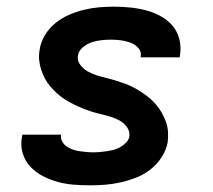

<svg xmlns="http://www.w3.org/2000/svg" viewBox="-20 -548 640 576"><path d="M251 8Q226 8 201 6Q176 4 152.5 -2.5Q129 -9 108 -20Q87 -31 71 -48Q55 -65 48 -88.5Q41 -112 46 -138L47 -144H164L163 -143Q162 -132 167 -123Q172 -114 180 -108.5Q188 -103 198 -99.5Q208 -96 218 -94.5Q228 -93 239 -92Q250 -91 260 -91Q270 -91 280.5 -92Q291 -93 301 -94.5Q311 -96 321 -98.5Q331 -101 340.5 -106.5Q350 -112 358 -120Q366 -128 368 -138Q370 -154 361 -166.5Q352 -179 339.5 -186Q327 -193 312.5 -197.5Q298 -202 283 -205.5Q268 -209 254 -213.5Q240 -218 226.5 -223.5Q213 -229 200 -235.5Q187 -242 174.5 -250Q162 -258 151.5 -267.5Q141 -277 131.5 -288Q122 -299 115 -312Q108 -325 103.5 -339Q99 -353 97.5 -368Q96 -383 99 -399Q102 -421 114.5 -442Q127 -463 146 -478.5Q165 -494 187 -503.5Q209 -513 231.5 -518.5Q254 -524 276.5 -526Q299 -528 321 -528Q346 -528 370.5 -525.5Q395 -523 418 -517Q441 -511 462 -499.5Q483 -488 497.5 -471Q512 -454 518 -430.5Q524 -407 520 -382L519 -376H402V-377Q405 -393 395 -404Q385 -415 371.5 -420Q358 -425 343.5 -427Q329 -429 314 -429Q300 -429 285 -427.5Q270 -426 256 -421.5Q242 -417 229 -406.5Q216 -396 214 -382Q211 -367 220 -354.5Q229 -342 242 -334.5Q255 -327 269 -322.5Q283 -318 297.5 -314.5Q312 -311 326.5 -306.5Q341 -302 355 -297Q369 -292 382 -285Q395 -278 407 -270Q419 -262 430 -252.5Q441 -243 450 -232Q459 -221 466 -208.5Q473 -196 478 -182Q483 -168 484 -152.5Q485 -137 483 -121Q479 -99 465.5 -77.5Q452 -56 432.5 -40.5Q413 -25 390.5 -16Q368 -7 344.5 -1.5Q321 4 297.5 6Q274 8 251 8Z"/></svg>

Font: Iosevka Extended Oblique
Style: Bold
Weight: 700
Width: 7
Italic angle: -9°
Monospace: yes
Designer: Belleve Invis
Foundry: Belleve Invis
Version: Version 32.5.0; ttfautohint (v1.8.4)